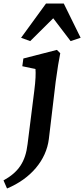

<svg xmlns="http://www.w3.org/2000/svg" viewBox="-77 -802 479 1093"><path d="M-57 225 -37 271C98 215 186 110 201 -10L240 -337C250 -413 258 -457 266 -499L247 -518L56 -469L50 -425L125 -409C127 -384 126 -346 118 -284L80 18C68 120 28 178 -57 225ZM43 -587 95 -568 226 -698 325 -568 382 -587 286 -782H185Z"/></svg>

Font: TPK Tissa Web SemiBold
Style: Italic
Weight: 600
Italic angle: -7°
Designer: Jacques Le Bailly, Suppakit Chalermlarp | Katatrad Co.,Ltd.
Foundry: Jacques Le Bailly, Cadson Demak Co.,Ltd.
Version: Version 5.000;Glyphs 3.1.2 (3151)